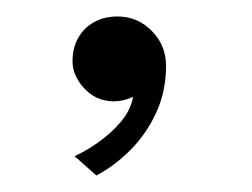

<svg xmlns="http://www.w3.org/2000/svg" viewBox="-20 -108 306 233"><path d="M122.5 -88Q147 -88 164.2 -70.5Q181.5 -53 181.5 -28Q181.5 2.5 169.8 28.2Q158 54 138.8 73.5Q119.5 93 97 105L70.5 81.5Q84 75.5 99.2 64.8Q114.5 54 126.5 40Q138.5 26 141.5 9.5Q130 15 117.5 15Q96 14.5 82 -1Q68 -16.5 68 -33.5Q68 -50 75 -62.2Q82 -74.5 94.2 -81.2Q106.5 -88 122.5 -88Z"/></svg>

Font: League Spartan Extralight
Style: Regular
Weight: 200
Foundry: The League of Moveable Type
Version: Version 2.300; ttfautohint (v1.8.3)